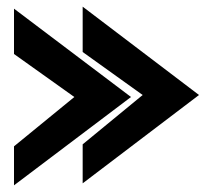

<svg xmlns="http://www.w3.org/2000/svg" viewBox="-20 -567 633 576"><path d="M22 -11 373 -276 22 -541V-405L203 -276L22 -128ZM228 -17 577 -282 228 -547V-411L408 -282L228 -134Z"/></svg>

Font: Charger Sport
Style: Ult
Weight: 1000
Designer: Jasper
Foundry: Cannot Into Space Fonts
Version: Version 1.1